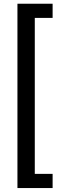

<svg xmlns="http://www.w3.org/2000/svg" viewBox="-20 -832 305 1005"><path d="M255.4 -738.3H162.1V78.1H255.4V152.3H71.3V-812.5H255.4Z"/></svg>

Font: Dirooz
Style: Regular
Weight: 400
Foundry: DejaVu fonts team - Redesigned by Saber Rastikerdar
Version: Version 0.2.1